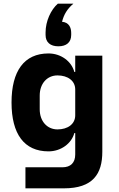

<svg xmlns="http://www.w3.org/2000/svg" viewBox="-20 -829 648 1049"><path d="M299 -576C343 -576 369 -598 369 -638V-649C369 -678 357 -707 319 -710C329 -750 347 -780 381 -809H296C258 -776 229 -713 229 -652V-638C229 -598 255 -576 299 -576ZM539 0V-525H391V-436H386C371 -494 313 -537 245 -537C112 -537 43 -441 43 -269C43 -97 112 -2 245 -2C313 -2 371 -45 386 -102H391V15C391 60 366 85 321 85H119V200H329C488 200 539 121 539 0ZM294 -122C238 -122 197 -166 197 -232V-307C197 -373 238 -417 294 -417C350 -417 391 -388 391 -340V-199C391 -151 350 -122 294 -122Z"/></svg>

Font: Braiins Sans
Style: Bold
Weight: 700
Designer: Mike Abbink, Paul van der Laan, Pieter van Rosmalen, Jiri Chlebus, Lubos Buracinsky
Foundry: Bold Monday, Sudetype
Version: Version 1.000;hotconv 1.0.109;makeotfexe 2.5.65596